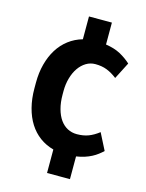

<svg xmlns="http://www.w3.org/2000/svg" viewBox="-117 -816 702 921"><g transform="rotate(15 234.0 -355.5)"><path d="M208.5 -83Q170.4 -93.3 139.9 -115.7Q109.4 -138.2 88.4 -171.4Q67.4 -204.6 56.2 -248Q44.9 -291.5 44.9 -343.3V-371.6Q44.9 -420.9 56.2 -463.4Q67.4 -505.9 88.4 -539.6Q109.4 -573.2 139.9 -596.4Q170.4 -619.6 208.5 -630.4V-743.7H322.3V-634.8Q365.2 -628.4 395 -612.3Q424.8 -596.2 448.7 -574.2L406.2 -491.2Q380.4 -511.2 355.2 -521Q330.1 -530.8 297.9 -530.8Q272.9 -530.8 252 -518.1Q231 -505.4 215.6 -483.2Q200.2 -460.9 191.7 -430.9Q183.1 -400.9 183.1 -366.7V-349.6Q183.1 -309.6 191.7 -278.6Q200.2 -247.6 215.3 -226.3Q230.5 -205.1 251.5 -194.1Q272.5 -183.1 297.9 -183.1Q330.1 -183.1 355.2 -192.6Q380.4 -202.1 406.2 -222.2L448.2 -139.6Q438 -129.9 425.5 -120.4Q413.1 -110.8 397.7 -102.8Q382.3 -94.7 363.5 -88.6Q344.7 -82.5 322.3 -79.1V33.7H208.5Z"/></g></svg>

Font: Ufes Sans
Style: Bold
Weight: 700
Designer: Ricardo Esteves & Filipe Motta
Foundry: ProDesignUfes - Ricardo Esteves, Filipe Motta (This is a derivative work, based on Roboto family, by Christian Robertson
Version: Version 2.0